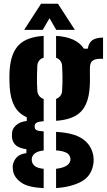

<svg xmlns="http://www.w3.org/2000/svg" viewBox="-20 -800 570 1022"><path d="M212.5 201.5Q130.5 197.5 94.8 173Q59 148.5 50.5 115Q49 108 48 97Q47 86 48.5 78Q52.5 55.5 68.5 37.8Q84.5 20 120.5 15V-6Q52 -14 44.5 -64Q43 -76 43.5 -82.5Q44 -89 44.5 -97Q47.5 -118 67.8 -135.2Q88 -152.5 122.5 -156V-176Q79 -195 57.2 -235Q35.5 -275 31.5 -337Q31 -352.5 30.5 -365Q30 -377.5 30 -388.2Q30 -399 30.5 -409.2Q31 -419.5 31.5 -430Q38.5 -519 80.8 -561.2Q123 -603.5 212.5 -609V-493Q196.5 -488 187.8 -476.5Q179 -465 178.5 -448Q177.5 -422.5 177 -401.2Q176.5 -380 176.8 -360.2Q177 -340.5 178.5 -319Q179.5 -302 188.2 -290.2Q197 -278.5 212.5 -273V-155Q185 -153 174.8 -146.8Q164.5 -140.5 164.5 -129Q164.5 -128.5 164.5 -127.8Q164.5 -127 164.5 -126Q164.5 -114 173 -108.2Q181.5 -102.5 212.5 -100.5V1Q185 4 170.8 13Q156.5 22 151.5 35Q148.5 42.5 149 50.8Q149.5 59 151.5 65Q157 80 171.8 88Q186.5 96 212.5 98.5ZM278.5 201V98.5Q308 95 326.8 86Q345.5 77 351.5 63Q355.5 54.5 355.2 47Q355 39.5 350.5 30Q345.5 17.5 326.8 10Q308 2.5 278.5 0.5V-98Q372 -93 418.8 -61.2Q465.5 -29.5 476.5 27Q478 35 478.5 47.8Q479 60.5 476.5 75Q465.5 139 411.5 167.5Q357.5 196 278.5 201ZM278.5 -157V-273.5Q293 -279 301.2 -289.8Q309.5 -300.5 310.5 -315Q312 -335.5 312.5 -357.2Q313 -379 312.5 -402Q312 -425 310.5 -450Q309.5 -465.5 301.2 -476.5Q293 -487.5 278.5 -492.5V-609Q387 -602.5 426.5 -541H447.5Q452 -572 471.2 -585.8Q490.5 -599.5 528.5 -600V-487H512.5Q487 -487 472.8 -476.8Q458.5 -466.5 458.5 -437V-409Q458.5 -396.5 458.8 -386.2Q459 -376 458.8 -364.5Q458.5 -353 457.5 -337Q452 -248 410.5 -205.5Q369 -163 278.5 -157ZM108.5 -641 198.5 -780H288.5L378.5 -641H279.5L243.5 -703L207.5 -641Z"/></svg>

Font: Big Shoulders Stencil Text Thin Black
Style: Regular
Weight: 900
Version: Version 2.001